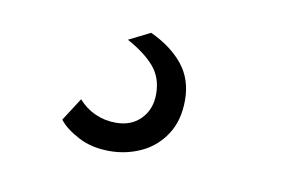

<svg xmlns="http://www.w3.org/2000/svg" viewBox="-40 -92 593 371"><g transform="rotate(10 256.5 93.5)"><path d="M189 -5 231 -26Q272 -7 295 21.5Q318 50 318 91Q318 131 300 158.5Q282 186 253 199.5Q224 213 191 213Q156 213 129.5 199Q103 185 91 169L120 124Q134 140 153 148.5Q172 157 194 157Q224 157 242.5 138Q261 119 261 89Q261 57 242.5 35.5Q224 14 189 -5Z"/></g></svg>

Font: Kantumruy Pro
Style: Italic
Weight: 400
Italic angle: -13°
Designer: Sovichet Tep
Foundry: Sovichet Tep
Version: Version 1.002